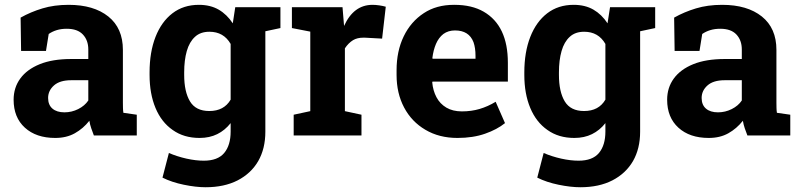

<svg xmlns="http://www.w3.org/2000/svg" viewBox="-20 -558 3296 791"><path d="M207.5 10.3Q128.9 10.3 82.5 -32Q36.1 -74.2 36.1 -147Q36.1 -196.8 63.5 -234.4Q90.8 -272 143.6 -293.5Q196.3 -314.9 273.9 -314.9H343.8V-354Q343.8 -392.1 321.5 -415.8Q299.3 -439.5 254.9 -439.5Q231.9 -439.5 213.6 -433.8Q195.3 -428.2 180.7 -418L169.4 -348.1H66.9L64.9 -485.4Q106.4 -508.8 154.8 -523.4Q203.1 -538.1 262.7 -538.1Q366.2 -538.1 426.3 -490Q486.3 -441.9 486.3 -352.5V-134.8Q486.3 -124 486.6 -113.5Q486.8 -103 488.3 -93.3L543.5 -85.4V0H366.7Q361.3 -13.7 356 -29.3Q350.6 -44.9 348.1 -60.5Q322.8 -28.3 288.3 -9Q253.9 10.3 207.5 10.3ZM245.6 -95.2Q275.4 -95.2 302.2 -108.6Q329.1 -122.1 343.8 -144V-227.5H273.4Q226.6 -227.5 202.4 -206.1Q178.2 -184.6 178.2 -154.3Q178.2 -126 196 -110.6Q213.9 -95.2 245.6 -95.2Z M1135.3 -528.3V-442.4L1073.2 -429.2V-15.6Q1073.2 54.2 1043.9 105.5Q1014.2 156.7 959 185.1Q903.8 213.4 827.1 213.4Q787.1 213.4 737.3 203.1Q687.5 192.9 649.4 173.8L675.8 72.3Q710 86.9 748.3 95.5Q786.6 104 819.8 104Q877 104 903.6 72.3Q930.2 40.5 930.2 -16.1V-50.8Q906.7 -21 875 -5.4Q843.3 10.3 802.2 10.3Q737.3 10.3 691.4 -22.5Q645 -54.7 620.6 -113.3Q596.2 -171.9 596.2 -249.5V-259.8Q596.2 -342.8 620.6 -405.8Q645 -468.3 690.4 -503.2Q735.8 -538.1 799.3 -538.1Q846.7 -538.1 880.9 -518.3Q915 -498.5 939 -461.9L949.2 -528.3ZM930.2 -147.5V-377Q901.4 -427.2 842.8 -427.2Q805.7 -427.2 783.2 -406.2Q760.3 -385.3 749.5 -347.7Q738.8 -310.1 738.8 -259.8V-249.5Q738.8 -180.2 762.7 -140.4Q786.6 -100.6 842.3 -100.6Q902.8 -100.6 930.2 -147.5Z M1400.9 -100.1 1469.2 -85.4V0H1189.9V-85.4L1258.3 -100.1V-427.7L1182.6 -442.4V-528.3H1391.1L1396.5 -462.9L1397.5 -451.2Q1437 -538.1 1514.6 -538.1Q1527.3 -538.1 1542.5 -535.9Q1557.6 -533.7 1569.3 -530.3L1554.2 -398.9L1483.4 -402.8H1476.6Q1451.7 -402.8 1434.6 -392.6Q1415.5 -380.9 1400.9 -358.9Z M1864.7 10.3Q1789.1 10.3 1732.4 -23.4Q1675.8 -56.6 1644.8 -115.2Q1613.8 -173.8 1613.8 -249V-268.6Q1613.8 -347.2 1643.1 -408Q1672.4 -468.8 1726.1 -503.9Q1777.8 -538.1 1850.1 -538.1H1852.1Q1923.8 -538.1 1972.7 -509.8Q2072.3 -452.1 2072.3 -299.3V-221.7H1761.7L1760.7 -218.8Q1763.7 -184.6 1778.3 -157.2Q1792.5 -130.4 1818.8 -114.7Q1845.2 -99.1 1882.8 -99.1Q1921.9 -99.1 1955.8 -109.1Q1989.7 -119.1 2022 -138.7L2060.5 -50.8Q2027.8 -24.4 1978.3 -7.1Q1928.7 10.3 1864.7 10.3ZM1761.2 -318.4 1762.7 -315.9H1939V-328.6Q1939 -360.4 1930.7 -384.3Q1912.1 -432.6 1854.5 -432.6Q1826.7 -432.6 1806.6 -418Q1787.1 -402.8 1776.1 -377Q1765.1 -351.1 1761.2 -318.4Z M2679.2 -528.3V-442.4L2617.2 -429.2V-15.6Q2617.2 54.2 2587.9 105.5Q2558.1 156.7 2502.9 185.1Q2447.8 213.4 2371.1 213.4Q2331.1 213.4 2281.2 203.1Q2231.4 192.9 2193.4 173.8L2219.7 72.3Q2253.9 86.9 2292.2 95.5Q2330.6 104 2363.8 104Q2420.9 104 2447.5 72.3Q2474.1 40.5 2474.1 -16.1V-50.8Q2450.7 -21 2418.9 -5.4Q2387.2 10.3 2346.2 10.3Q2281.2 10.3 2235.4 -22.5Q2189 -54.7 2164.6 -113.3Q2140.1 -171.9 2140.1 -249.5V-259.8Q2140.1 -342.8 2164.6 -405.8Q2189 -468.3 2234.4 -503.2Q2279.8 -538.1 2343.3 -538.1Q2390.6 -538.1 2424.8 -518.3Q2459 -498.5 2482.9 -461.9L2493.2 -528.3ZM2474.1 -147.5V-377Q2445.3 -427.2 2386.7 -427.2Q2349.6 -427.2 2327.1 -406.2Q2304.2 -385.3 2293.5 -347.7Q2282.7 -310.1 2282.7 -259.8V-249.5Q2282.7 -180.2 2306.6 -140.4Q2330.6 -100.6 2386.2 -100.6Q2446.8 -100.6 2474.1 -147.5Z M2899.9 10.3Q2821.3 10.3 2774.9 -32Q2728.5 -74.2 2728.5 -147Q2728.5 -196.8 2755.9 -234.4Q2783.2 -272 2835.9 -293.5Q2888.7 -314.9 2966.3 -314.9H3036.1V-354Q3036.1 -392.1 3013.9 -415.8Q2991.7 -439.5 2947.3 -439.5Q2924.3 -439.5 2906 -433.8Q2887.7 -428.2 2873 -418L2861.8 -348.1H2759.3L2757.3 -485.4Q2798.8 -508.8 2847.2 -523.4Q2895.5 -538.1 2955.1 -538.1Q3058.6 -538.1 3118.7 -490Q3178.7 -441.9 3178.7 -352.5V-134.8Q3178.7 -124 3179 -113.5Q3179.2 -103 3180.7 -93.3L3235.8 -85.4V0H3059.1Q3053.7 -13.7 3048.3 -29.3Q3043 -44.9 3040.5 -60.5Q3015.1 -28.3 2980.7 -9Q2946.3 10.3 2899.9 10.3ZM2938 -95.2Q2967.8 -95.2 2994.6 -108.6Q3021.5 -122.1 3036.1 -144V-227.5H2965.8Q2918.9 -227.5 2894.8 -206.1Q2870.6 -184.6 2870.6 -154.3Q2870.6 -126 2888.4 -110.6Q2906.2 -95.2 2938 -95.2Z"/></svg>

Font: Battambang
Style: Bold
Weight: 700
Designer: Danh Hong
Version: Version 8.002; ttfautohint (v1.8.3)